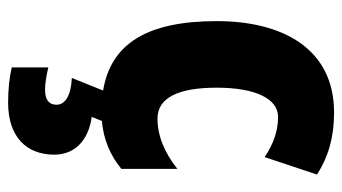

<svg xmlns="http://www.w3.org/2000/svg" viewBox="-205 -398 843 473"><g transform="rotate(90 216.5 -161.5)"><path d="M361 126C361 76 326 42 268 34L278 9C323 5 362 -11 396 -39V-177C356 -145 314 -128 272 -128C222 -128 196 -177 196 -274C196 -371 224 -425 268 -425C302 -425 334 -414 367 -392L410 -521C366 -549 318 -563 257 -563C99 -563 32 -435 32 -274C32 -102 88 -13 203 6L172 83C213 85 238 98 238 121C238 140 225 149 201 149C186 149 168 146 146 141V231C171 237 200 240 233 240C316 240 361 196 361 126Z"/></g></svg>

Font: Noto Sans Myanmar UI ExtraCondensed Black
Style: Regular
Weight: 900
Width: 2
Designer: Monotype Design Team
Foundry: Monotype Imaging Inc.
Version: Version 2.103